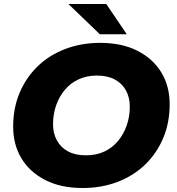

<svg xmlns="http://www.w3.org/2000/svg" viewBox="-20 -929 886 963"><path d="M394 14Q286 14 208 -25.5Q130 -65 88 -134Q46 -203 46 -294Q46 -386 78 -462.5Q110 -539 168 -595.5Q226 -652 306.5 -683Q387 -714 483 -714Q591 -714 669 -674.5Q747 -635 789 -566Q831 -497 831 -406Q831 -314 799 -237.5Q767 -161 709 -104.5Q651 -48 570.5 -17Q490 14 394 14ZM411 -150Q463 -150 503.5 -169Q544 -188 572.5 -222.5Q601 -257 616 -301Q631 -345 631 -394Q631 -441 611.5 -476Q592 -511 555.5 -530.5Q519 -550 466 -550Q415 -550 374 -531Q333 -512 304.5 -477.5Q276 -443 261 -399Q246 -355 246 -306Q246 -260 265.5 -224.5Q285 -189 321.5 -169.5Q358 -150 411 -150ZM481 -757 323 -909H513L616 -757Z"/></svg>

Font: Montserrat Thin ExtraBold
Style: Italic
Weight: 800
Italic angle: -11.3°
Version: Version 9.000